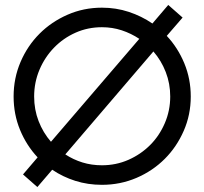

<svg xmlns="http://www.w3.org/2000/svg" viewBox="-20 -739 826 776"><path d="M118 -349Q118 -406 139.5 -457Q161 -508 199 -547Q236 -585 285.5 -607Q335 -629 392 -629Q434 -629 472 -616.5Q510 -604 543 -582Q453 -477 364.5 -374Q276 -271 186 -166Q154 -203 136 -249.5Q118 -296 118 -349ZM244 -115Q334 -220 422 -323Q510 -426 600 -531Q632 -494 650 -447.5Q668 -401 668 -349Q668 -292 646 -241Q624 -190 587 -153Q549 -115 499 -93Q449 -71 392 -71Q350 -71 313 -82.5Q276 -94 244 -115ZM191 -53Q234 -24 284.5 -8Q335 8 392 8Q466 8 531.5 -20Q597 -48 646 -97Q694 -145 722.5 -210Q751 -275 751 -349Q751 -420 725 -483Q699 -546 654 -594Q670 -613 686 -631Q702 -649 718 -668Q704 -681 689 -693.5Q674 -706 660 -719Q644 -700 628 -681.5Q612 -663 596 -644Q552 -674 500.5 -691Q449 -708 392 -708Q318 -708 253 -679.5Q188 -651 140 -603Q91 -554 63 -488.5Q35 -423 35 -349Q35 -277 61 -214Q87 -151 132 -103Q117 -86 102.5 -68.5Q88 -51 73 -34Q87 -21 102 -8.5Q117 4 131 17Q146 0 161 -18Q176 -36 191 -53Z"/></svg>

Font: Josefin Slab Thin
Style: Bold
Weight: 700
Version: Version 2.000